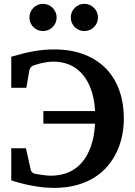

<svg xmlns="http://www.w3.org/2000/svg" viewBox="-20 -938 686 975"><path d="M608.9 -336.9Q608.9 -293.9 600.6 -251.2Q592.3 -208.5 574.2 -169.4Q556.2 -130.4 528.1 -96.4Q500 -62.5 460.7 -37.6Q421.4 -12.7 370.1 1.7Q318.8 16.1 254.9 16.1Q213.4 16.1 174.6 10.3Q135.7 4.4 105 -2.9Q69.3 -11.2 37.1 -22V-185.1H111.8L136.2 -75.2Q137.2 -68.8 141.6 -64.5Q146 -60.1 151.9 -57.1Q152.8 -56.6 161.6 -54.9Q170.4 -53.2 183.1 -51.3Q195.8 -49.3 210.9 -47.6Q226.1 -45.9 240.2 -45.9Q286.1 -45.9 325.2 -61.8Q364.3 -77.6 393.6 -110.4Q422.9 -143.1 440.9 -192.9Q459 -242.7 462.9 -310.1H200.2V-374H462.9Q459 -441.4 440.4 -489Q421.9 -536.6 393.3 -566.9Q364.7 -597.2 328.4 -611.1Q292 -625 252.9 -625Q234.9 -625 217.5 -622.3Q200.2 -619.6 185.5 -616.2Q170.9 -612.8 159.9 -608.9Q148.9 -605 144 -603Q139.6 -600.6 135 -594Q130.4 -587.4 128.9 -580.1L113.8 -492.2H37.1V-649.9Q67.9 -658.7 95.5 -665.8Q123 -672.9 149.2 -677.5Q175.3 -682.1 200.9 -684.6Q226.6 -687 253.9 -687Q343.3 -687 409.9 -660.4Q476.6 -633.8 520.8 -586.9Q564.9 -540 586.9 -476.1Q608.9 -412.1 608.9 -336.9ZM267.6 -849.1Q267.6 -835 262.2 -822.5Q256.8 -810.1 247.3 -800.5Q237.8 -791 225.1 -785.6Q212.4 -780.3 198.2 -780.3Q184.1 -780.3 171.4 -785.6Q158.7 -791 149.4 -800.5Q140.1 -810.1 134.8 -822.5Q129.4 -835 129.4 -849.1Q129.4 -863.3 134.8 -876Q140.1 -888.7 149.4 -898.2Q158.7 -907.7 171.4 -913.1Q184.1 -918.5 198.2 -918.5Q212.4 -918.5 225.1 -913.1Q237.8 -907.7 247.3 -898.2Q256.8 -888.7 262.2 -876Q267.6 -863.3 267.6 -849.1ZM477.5 -849.1Q477.5 -835 472.2 -822.5Q466.8 -810.1 457.3 -800.5Q447.8 -791 435.1 -785.6Q422.4 -780.3 408.2 -780.3Q394 -780.3 381.6 -785.6Q369.1 -791 359.6 -800.5Q350.1 -810.1 344.7 -822.5Q339.4 -835 339.4 -849.1Q339.4 -863.3 344.7 -876Q350.1 -888.7 359.6 -898.2Q369.1 -907.7 381.6 -913.1Q394 -918.5 408.2 -918.5Q422.4 -918.5 435.1 -913.1Q447.8 -907.7 457.3 -898.2Q466.8 -888.7 472.2 -876Q477.5 -863.3 477.5 -849.1Z"/></svg>

Font: Charis SIL CyrE
Style: Bold
Weight: 700
Foundry: SIL International
Version: Version 5.000